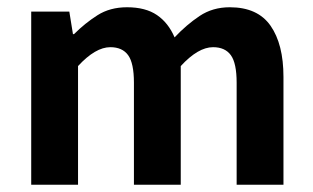

<svg xmlns="http://www.w3.org/2000/svg" viewBox="-20 -509 863 529"><path d="M66 0V-477H171L181 -415H184Q214 -445 248.5 -467Q283 -489 330 -489Q381 -489 412.5 -467.5Q444 -446 461 -406Q494 -441 530 -465Q566 -489 613 -489Q690 -489 725.5 -438Q761 -387 761 -297V0H632V-281Q632 -335 616 -357Q600 -379 567 -379Q526 -379 478 -327V0H349V-281Q349 -335 333 -357Q317 -379 284 -379Q243 -379 195 -327V0Z"/></svg>

Font: Narnoor
Style: Bold
Weight: 700
Designer: S. Sridhar Murthy
Foundry: SIL International
Version: Version 3.000